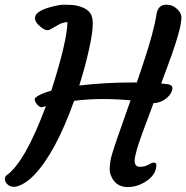

<svg xmlns="http://www.w3.org/2000/svg" viewBox="-56 -779 779 804"><path d="M490.7 -358.9Q430.7 -364.3 373.3 -364.3Q315.9 -364.3 254.4 -356.9Q176.8 -140.1 87.9 -46.9Q55.2 -12.2 20 0Q11.2 3.4 2.2 3.4Q-6.8 3.4 -13.9 0.2Q-21 -2.9 -25.4 -7.8Q-35.6 -17.6 -35.6 -28.6Q-35.6 -39.6 -28.3 -44.9Q49.3 -100.6 136.2 -334.5Q132.3 -333.5 128.9 -332.5Q125.5 -331.5 120.6 -330.1Q115.7 -328.6 108.9 -333Q102.1 -337.4 96.7 -344.7Q84 -362.3 93.3 -370.6Q110.4 -385.7 158.7 -399.4Q224.1 -602.1 226.6 -686.5Q206.5 -685.5 189.5 -675.8L152.3 -654.8Q137.2 -646.5 112.3 -668Q87.9 -688.5 90.8 -707Q94.2 -734.9 168.9 -752.9Q195.3 -759.3 210.4 -759.3Q225.6 -759.3 240.5 -758.5Q255.4 -757.8 267.6 -754.9Q316.4 -743.2 327.6 -712.9Q332.5 -699.2 332.5 -679.9Q332.5 -660.6 328.6 -634.5Q324.7 -608.4 317.4 -575.2Q301.8 -502.9 275.9 -420.9Q382.3 -433.6 496.1 -433.6H517.1L543.9 -513.7Q588.9 -648.9 599.1 -718.3Q605.5 -759.3 640.1 -759.3Q662.6 -759.3 677.2 -748Q704.6 -728 703.6 -704.8Q702.6 -681.6 695.3 -652.8Q688 -624 676.3 -588.4Q664.6 -552.7 649.4 -511.7L618.7 -429.2L630.4 -428.2Q637.7 -427.2 644.3 -426.5Q650.9 -425.8 655.8 -423.8Q666 -419.9 666 -410.4Q666 -400.9 660.4 -390.4Q654.8 -379.9 644.5 -370.6Q619.6 -348.1 586.9 -347.2Q527.3 -190.4 517.6 -155Q507.8 -119.6 507.8 -106.9Q507.8 -80.6 528.8 -80.6Q548.3 -80.6 560.5 -86.9L578.1 -95.7Q583.5 -98.1 588.4 -98.1Q598.6 -98.1 598.6 -87.9Q598.6 -44.4 548.3 -15.1Q515.1 4.4 479.5 4.4Q429.7 4.4 410.2 -40Q403.3 -55.2 403.3 -68.8Q403.3 -100.6 413.1 -133.1Q422.9 -165.5 434.6 -199.2Z"/></svg>

Font: Courgette
Style: Regular
Weight: 400
Designer: Karolina Lach
Foundry: Sorkin Type Co.
Version: Version 1.002